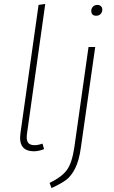

<svg xmlns="http://www.w3.org/2000/svg" viewBox="-20 -759 580 976"><path d="M210 -739 117 -78Q113 -49 122 -35Q131 -21 156 -21Q174 -21 196 -29L204 -1Q176 10 153 10Q71 10 84 -82L176 -734ZM469 -679Q444 -679 444 -704Q444 -716 452.5 -725Q461 -734 475 -734Q486 -734 493 -727.5Q500 -721 500 -710Q500 -697 491.5 -688Q483 -679 469 -679ZM242 197 232 171Q292 142 319 106.5Q346 71 358 -11L430 -520H464L391 -8Q382 57 362.5 96Q343 135 317.5 154.5Q292 174 242 197Z"/></svg>

Font: Fira Sans UltraLight
Style: Italic
Weight: 200
Italic angle: -8°
Designer: Carrois Corporate & Edenspiekermann AG
Foundry: Carrois Corporate GbR & Edenspiekermann AG
Version: Version 4.203;PS 004.203;hotconv 1.0.88;makeotf.lib2.5.64775